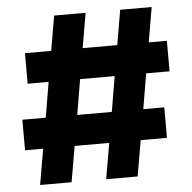

<svg xmlns="http://www.w3.org/2000/svg" viewBox="-51 -751 802 802"><g transform="rotate(-5 350.0 -350.0)"><path d="M111 -150 85 0H217L243 -150H388L362 0H494L520 -150H630V-278H542L567 -426H665V-554H589L614 -700H482L457 -554H312L337 -700H205L180 -554H70V-426H158L133 -278H35V-150ZM410 -278H265L290 -426H435Z"/></g></svg>

Font: Mission
Style: Bold
Weight: 700
Version: Version 1.000;FEAKit 1.0